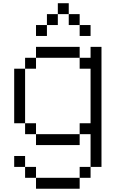

<svg xmlns="http://www.w3.org/2000/svg" viewBox="-20 -953 707 1173"><path d="M600 66.7H533.3V-133.3H466.7V-200H533.3V-533.3H466.7V-600H533.3V-666.7H600ZM266.7 -800V-733.3H200V-800ZM266.7 -866.7H333.3V-800H266.7ZM533.3 66.7V133.3H466.7V66.7ZM533.3 -800V-733.3H466.7V-800ZM200 -133.3H133.3V-200H200ZM200 -66.7V-133.3H466.7V-66.7ZM200 66.7V133.3H133.3V66.7ZM200 133.3H466.7V200H200ZM200 -600V-666.7H466.7V-600ZM200 -533.3H133.3V-600H200ZM466.7 -800H400V-866.7H466.7ZM133.3 0V66.7H66.7V0ZM133.3 -200H66.7V-533.3H133.3ZM400 -933.3V-866.7H333.3V-933.3Z"/></svg>

Font: Galmuri14 Regular
Style: Regular
Weight: 400
Designer: Lee Minseo (quiple)
Version: Version 2.399;hotconv 1.1.1;makeotfexe 2.6.0 DEVELOPMENT